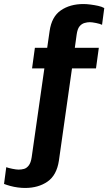

<svg xmlns="http://www.w3.org/2000/svg" viewBox="-115 -748 537 952"><path d="M9 184Q-7 184 -26.5 181.5Q-46 179 -64 174Q-82 169 -95 164L-84 81Q-73 85 -53.5 89Q-34 93 -23 93Q-9 93 4 89.5Q17 86 27.5 72.5Q38 59 42 32L105 -409H44L58 -511H119L131 -594Q141 -665 186.5 -696.5Q232 -728 299 -728Q314 -728 333.5 -725.5Q353 -723 371.5 -719Q390 -715 402 -708L391 -625Q381 -630 361 -634Q341 -638 330 -638Q318 -638 304 -634Q290 -630 279.5 -617.5Q269 -605 265 -576L256 -511H375L361 -409H242L177 49Q166 121 120.5 152.5Q75 184 9 184Z"/></svg>

Font: Chivo Medium SemiBold
Style: Regular
Weight: 600
Version: Version 2.002